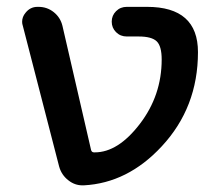

<svg xmlns="http://www.w3.org/2000/svg" viewBox="-20 -565 640 563"><path d="M454.1 -390.6Q454.1 -429.7 439.5 -443.8Q424.8 -458 386.7 -458H351.6Q333 -458 320.3 -470.7Q307.6 -483.4 307.6 -501.5Q307.6 -519.5 320.3 -532.2Q333 -544.9 351.6 -544.9H411.1Q560.5 -544.9 560.5 -412.1Q560.5 -250 454.1 -135.7Q354.5 -28.3 225.6 -21.5Q223.6 -21.5 221.7 -21.5Q199.2 -21.5 180.7 -36.1Q160.2 -51.8 153.3 -77.1L46.9 -489.3Q44.9 -495.1 44.9 -501Q44.9 -515.6 54.7 -527.3Q68.4 -544.9 89.8 -544.9H92.8Q118.2 -544.9 137.7 -529.3Q157.2 -513.7 163.1 -489.3L247.1 -125Q249 -118.2 255.9 -118.2H257.8Q326.2 -118.2 390.1 -201.7Q454.1 -285.2 454.1 -390.6Z"/></svg>

Font: Gen Jyuu Gothic P Medium
Style: Regular
Weight: 500
Designer: [Source Han Sans]
Ryoko NISHIZUKA  (kana & ideographs); Paul D. Hunt (Latin, Greek & Cyrillic); Wenlong ZHANG  (bopomofo
Version: Version 1.002.20150607